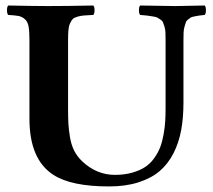

<svg xmlns="http://www.w3.org/2000/svg" viewBox="-20 -667 772 697"><path d="M227.1 -522V-269Q227.1 -238.3 228.3 -217.8Q229.5 -197.3 233.9 -169.9Q238.3 -142.6 249 -120.6Q260.3 -98.6 277.8 -82Q330.1 -32.2 397 -32.2Q432.1 -32.2 460.2 -40.3Q488.3 -48.3 507.3 -61Q526.4 -73.7 540.3 -93.5Q554.2 -113.3 561.8 -133.3Q569.3 -153.3 574 -179.7Q578.6 -206.1 579.8 -227.8Q581.1 -249.5 581.1 -276.9V-522Q581.1 -538.1 580.6 -549.6Q580.1 -561 577.1 -570.3L571.8 -585.4Q569.8 -591.3 562.7 -595.9Q555.7 -600.6 551.3 -603Q546.9 -605.5 534.4 -607.4Q522 -609.4 514.6 -610.4Q507.3 -611.3 488.8 -612.8Q484.4 -617.2 484.4 -629.9Q484.4 -642.6 488.8 -647Q588.4 -645 616.2 -645Q625.5 -645 723.1 -647Q727.5 -642.6 727.5 -629.9Q727.5 -617.2 723.1 -612.8L702.1 -610.4Q696.3 -609.4 685.8 -607.4Q675.3 -605.5 671.9 -603L662.1 -595.7Q656.2 -591.3 654.5 -585.4Q652.8 -579.6 649.9 -570.3Q647 -561 646.5 -549.3Q646 -537.6 646 -522V-294.9Q646 -239.7 637.7 -194.6Q629.4 -149.4 609.9 -110.8Q590.3 -72.3 559.8 -46.1Q529.3 -20 482.7 -5.1Q436 9.8 376 9.8Q238.8 9.8 173.8 -32.2Q86.9 -88.4 86.9 -235.8V-522Q86.9 -553.7 83.7 -571Q80.6 -588.4 70.3 -597.4Q60.1 -606.4 47.9 -608.9Q35.6 -611.3 9.8 -612.8Q5.4 -617.2 5.4 -629.9Q5.4 -642.6 9.8 -647Q109.4 -645 155.8 -645Q221.2 -645 318.8 -647Q323.2 -642.6 323.2 -629.9Q323.2 -617.2 318.8 -612.8Q296.9 -611.8 284.9 -610.8Q272.9 -609.9 261 -606.4Q249 -603 243.9 -597.7Q238.8 -592.3 234.1 -581.8Q229.5 -571.3 228.3 -557.4Q227.1 -543.5 227.1 -522Z"/></svg>

Font: Linux Libertine G
Style: Bold
Weight: 700
Designer: Philipp H. Poll
Foundry: Philipp H. Poll
Version: Version 5.0.3